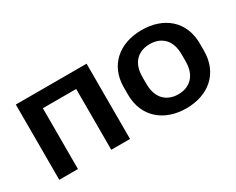

<svg xmlns="http://www.w3.org/2000/svg" viewBox="-80 -864 1462 1191"><g transform="rotate(-30 651.0 -269.0)"><path d="M210 0V-435.5H448.7V0H583V-539.1H76.2V0Z M982.4 10.7C1140.6 10.7 1253.9 -84 1253.9 -244.1V-295.9C1253.9 -456.1 1140.6 -549.3 982.4 -549.3C824.2 -549.3 709.5 -456.1 709.5 -295.9V-244.1C709.5 -84 824.2 10.7 982.4 10.7ZM982.4 -89.8C902.8 -89.8 841.8 -139.2 841.8 -244.1V-295.9C841.8 -400.4 902.8 -448.7 982.4 -448.7C1062 -448.7 1122.6 -399.9 1122.6 -295.9V-244.1C1122.6 -139.6 1062 -89.8 982.4 -89.8Z"/></g></svg>

Font: Winston SemiBold
Style: Regular
Weight: 600
Designer: Vernon Adams, Kim Jin-seong, David Berlow, Cristiano Sobral
Foundry: The Winston Project Authors
Version: Version 3.004